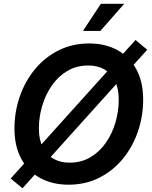

<svg xmlns="http://www.w3.org/2000/svg" viewBox="-20 -968 804 1017"><path d="M343.3 10.3Q257.3 10.3 192.9 -25.1Q128.4 -60.5 92.5 -127.2Q56.6 -193.8 56.6 -287.1Q56.6 -375 84.5 -456.1Q112.3 -537.1 164.6 -600.6Q216.8 -664.1 289.8 -700.9Q362.8 -737.8 452.6 -737.8Q538.1 -737.8 602.3 -702.4Q666.5 -667 702.4 -600.6Q738.3 -534.2 738.3 -440.4Q738.3 -352.1 710.4 -271Q682.6 -189.9 630.6 -126.7Q578.6 -63.5 505.9 -26.6Q433.1 10.3 343.3 10.3ZM348.1 -106.4Q411.1 -106.4 459.7 -135.5Q508.3 -164.6 541.5 -212.9Q574.7 -261.2 591.8 -320.3Q608.9 -379.4 608.9 -439.9Q608.9 -499 588.9 -539.6Q568.8 -580.1 532.7 -600.6Q496.6 -621.1 447.8 -621.1Q384.8 -621.1 336.2 -592Q287.6 -563 254.2 -514.4Q220.7 -465.8 203.4 -407Q186 -348.1 186 -288.1Q186 -228.5 206.3 -188.2Q226.6 -147.9 262.9 -127.2Q299.3 -106.4 348.1 -106.4ZM99.1 29.3 36.6 -22.5 697.8 -756.3 759.8 -704.6ZM419.4 -804.2 514.2 -947.8H637.7L511.7 -804.2Z"/></svg>

Font: Inter 18pt SemiBold
Style: Italic
Weight: 600
Italic angle: -9.3988°
Designer: Rasmus Andersson
Foundry: rsms
Version: Version 4.001;git-66647c0bb